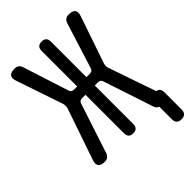

<svg xmlns="http://www.w3.org/2000/svg" viewBox="-255 -850 1110 1110"><g transform="rotate(-45 300.0 -295.0)"><path d="M108 -19Q103 -5 93 2.5Q83 10 67 10Q36 10 26 -4.5Q16 -19 26 -48L133 -360Q136 -370 136 -379Q136 -388 133 -398L37 -681Q26 -711 36.5 -725.5Q47 -740 79 -740Q95 -740 105 -732.5Q115 -725 120 -710L210 -430Q213 -420 219.5 -415.5Q226 -411 236 -411H262V-702Q262 -721 271.5 -730.5Q281 -740 300 -740Q319 -740 328.5 -730.5Q338 -721 338 -702V-411H366Q376 -411 382.5 -415.5Q389 -420 392 -430L480 -710Q485 -725 495 -732.5Q505 -740 521 -740Q553 -740 563.5 -725.5Q574 -711 563 -681L466 -397Q463 -387 462.5 -378Q462 -369 466 -359L566 -69Q578 -67 585 -60Q595 -50 595 -30V110Q595 130 585 140Q575 150 555 150Q535 150 525 140Q515 130 515 110V7Q510 6 506 3Q496 -4 491 -19L390 -324Q387 -334 380.5 -338.5Q374 -343 364 -343H338V-28Q338 -9 328.5 0.5Q319 10 300 10Q281 10 271.5 0.5Q262 -9 262 -28V-343H234Q224 -343 217.5 -338.5Q211 -334 208 -324Z"/></g></svg>

Font: Maple Mono NF CN
Style: Regular
Weight: 400
Monospace: yes
Designer: subframe7536
Version: Version 7.000